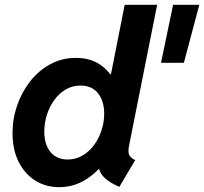

<svg xmlns="http://www.w3.org/2000/svg" viewBox="-20 -772 851 800"><path d="M477.1 6.8Q449.7 -5.4 430.4 -19Q411.1 -32.7 400.6 -50Q390.1 -67.4 389.6 -90.3L413.6 -67.9H359.4L392.6 -126L450.7 -405.8L421.9 -462.9H442.4L499.5 -752H634.8L518.1 -167Q512.7 -141.1 517.6 -127.9Q522.5 -114.7 543.5 -105ZM226.1 7.8Q170.4 7.8 126.7 -19.8Q83 -47.4 57.6 -97.9Q32.2 -148.4 32.2 -217.8Q32.2 -277.8 51.8 -333.7Q71.3 -389.6 106.4 -434.1Q141.6 -478.5 189.9 -504.6Q238.3 -530.8 295.9 -530.8Q356.4 -530.8 398.2 -502Q439.9 -473.1 461.9 -423.6Q483.9 -374 483.9 -310.5Q483.9 -251.5 465.1 -194.6Q446.3 -137.7 411.6 -92Q377 -46.4 329.8 -19.3Q282.7 7.8 226.1 7.8ZM261.7 -107.4Q295.9 -107.4 324 -124Q352.1 -140.6 372.1 -168Q392.1 -195.3 403.1 -229.2Q414.1 -263.2 414.1 -297.9Q414.1 -351.1 388.4 -383.3Q362.8 -415.5 315.4 -415.5Q281.2 -415.5 253.4 -398.9Q225.6 -382.3 205.8 -354.7Q186 -327.1 175.3 -293Q164.6 -258.8 164.6 -224.1Q164.6 -169.4 190.4 -138.4Q216.3 -107.4 261.7 -107.4ZM650.9 -510.3 701.2 -752H810.5L746.1 -510.3Z"/></svg>

Font: Reddit Sans
Style: Bold Italic
Weight: 700
Italic angle: -11.25°
Designer: Stephen Hutchings
Version: Version 1.013